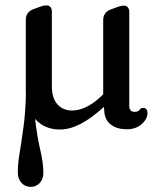

<svg xmlns="http://www.w3.org/2000/svg" viewBox="-20 -482 607 733"><path d="M464 11.5Q425 11.5 401.8 -7.5Q378.5 -26.5 378 -61L376.5 -74Q328 -29.5 286.8 -8.5Q245.5 12.5 209 12.5Q150 12.5 114 -28Q122 41 133.8 90.5Q145.5 140 145.5 178Q145.5 202 131.5 216.8Q117.5 231.5 97.5 231.5Q76 231.5 62 216.2Q48 201 48 174.5Q48 143.5 55.2 100Q62.5 56.5 70 0.5Q77.5 -55.5 79 -123.5Q78.5 -125.5 78.5 -128V-405.5Q78.5 -421.5 86 -431.5Q93.5 -441.5 105 -446L126.5 -454Q146 -461.5 158 -461.5Q167 -461.5 172.5 -455Q178 -448.5 178 -438.5V-153Q178 -107.5 199.2 -83.8Q220.5 -60 255.5 -60Q279 -60 307 -72.5Q335 -85 367 -115L374 -122V-404.5Q374 -420.5 381.5 -430.5Q389 -440.5 400.5 -445L422 -453Q441.5 -460.5 453 -460.5Q462.5 -460.5 468 -454Q473.5 -447.5 473.5 -437.5V-78Q473.5 -55 493.5 -55Q507.5 -55 512.5 -62.5Q517.5 -70 526 -70Q543 -70 543 -50Q543 -28 521 -8.2Q499 11.5 464 11.5Z"/></svg>

Font: Fraunces 72pt SuperSoft
Style: Regular
Weight: 400
Version: Version 1.000;[b76b70a41]